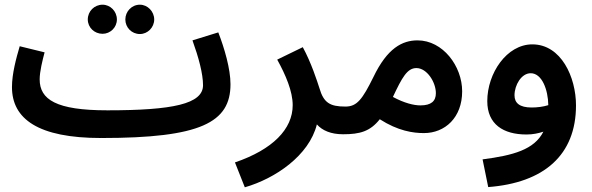

<svg xmlns="http://www.w3.org/2000/svg" viewBox="-20 -567 2522 818"><path d="M417 -423C450 -423 478 -450 478 -484C478 -519 450 -547 417 -547C382 -547 354 -519 354 -484C354 -450 382 -423 417 -423ZM576 -422C609 -422 637 -450 637 -484C637 -518 609 -547 576 -547C541 -547 514 -518 514 -484C514 -450 541 -422 576 -422Z M411 21 412 20V21C835 21 962 -45 962 -208C962 -274 936 -362 910 -429L800 -395C826 -323 845 -253 845 -204C845 -124 716 -97 438 -97V-96L437 -97C219 -97 149 -143 149 -229C149 -262 161 -310 170 -344L64 -370C49 -319 31 -253 31 -196C31 -60 143 21 411 21Z M1023 231C1152 194 1297 96 1330 -37C1353 -11 1390 5 1441 5C1484 5 1510 -22 1510 -56C1510 -88 1493 -113 1451 -113C1386 -113 1359 -129 1341 -191C1331 -222 1306 -300 1270 -366L1161 -313C1197 -248 1227 -178 1227 -119C1227 -17 1142 70 981 125Z M1442 5C1513 5 1557 -7 1598 -59C1676 -9 1740 0 1786 0C1876 0 1949 -66 1949 -178C1949 -285 1867 -395 1759 -395C1694 -395 1630 -362 1571 -239C1524 -144 1501 -113 1452 -113ZM1754 -277C1799 -277 1837 -217 1837 -170C1837 -136 1817 -118 1771 -118C1743 -118 1702 -128 1654 -154C1693 -237 1715 -277 1754 -277Z M2060 230C2297 212 2434 94 2434 -118C2434 -238 2371 -378 2248 -378C2139 -378 2056 -255 2056 -136C2056 -37 2125 6 2223 6C2250 6 2274 1 2295 -6C2256 71 2166 95 2036 112ZM2172 -161C2172 -204 2201 -255 2241 -255C2289 -255 2315 -185 2316 -119C2294 -112 2268 -109 2245 -109C2194 -109 2172 -128 2172 -161Z"/></svg>

Font: Noto Sans Arabic SemBd
Style: Regular
Weight: 600
Designer: Monotype Design Team, Nadine Chahine, Nizar Qandah and Khaled Hosny
Foundry: Monotype Imaging Inc.
Version: Version 2.012